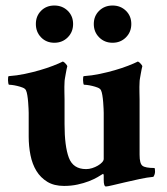

<svg xmlns="http://www.w3.org/2000/svg" viewBox="-20 -669 605 696"><path d="M356 -260Q356 -264 355.5 -275Q355 -286 354 -299Q353 -312 351 -324Q349 -336 346 -342Q343 -348 334 -351.5Q325 -355 314.5 -357.5Q304 -360 295.5 -361Q287 -362 284 -362Q283 -363 282 -368Q281 -373 281 -378.5Q281 -384 281.5 -388.5Q282 -393 284 -393Q313 -395 341.5 -401Q370 -407 396 -414.5Q422 -422 444 -430.5Q466 -439 480 -446Q485 -444 490.5 -437.5Q496 -431 496 -429Q495 -426 493.5 -418.5Q492 -411 490.5 -402.5Q489 -394 487.5 -385.5Q486 -377 486 -372Q485 -355 485.5 -334.5Q486 -314 486 -309V-108Q486 -76 496.5 -68Q507 -60 540 -60Q542 -58 542 -47Q542 -37 536 -28Q514 -26 486 -20Q458 -14 432.5 -8Q407 -2 388 2.5Q369 7 364 7Q356 7 356 -17V-33Q356 -35 355 -37.5Q354 -40 352 -38Q346 -34 333 -26.5Q320 -19 302 -12Q284 -5 261 0Q238 5 212 5Q176 5 151.5 -10Q127 -25 112 -49.5Q97 -74 90.5 -106.5Q84 -139 84 -174V-260Q84 -264 83.5 -275Q83 -286 82 -299Q81 -312 79 -324Q77 -336 74 -342Q71 -348 62 -351.5Q53 -355 42.5 -357.5Q32 -360 23.5 -361Q15 -362 12 -362Q11 -363 10 -368Q9 -373 9 -378.5Q9 -384 9.5 -388.5Q10 -393 12 -393Q41 -395 69.5 -401Q98 -407 124 -414.5Q150 -422 172 -430.5Q194 -439 208 -446Q213 -444 218.5 -437.5Q224 -431 224 -429Q223 -426 221.5 -418.5Q220 -411 218.5 -402.5Q217 -394 215.5 -385.5Q214 -377 214 -372Q213 -355 213.5 -334.5Q214 -314 214 -309V-219Q214 -139 229.5 -97.5Q245 -56 292 -56Q303 -56 314 -59.5Q325 -63 334.5 -68.5Q344 -74 350 -80.5Q356 -87 356 -93ZM388 -649Q417 -649 436.5 -630Q456 -611 456 -582Q456 -553 436.5 -533.5Q417 -514 388 -514Q359 -514 339.5 -533.5Q320 -553 320 -582Q320 -611 339.5 -630Q359 -649 388 -649ZM177 -649Q206 -649 225.5 -630Q245 -611 245 -582Q245 -553 225.5 -533.5Q206 -514 177 -514Q148 -514 129 -533.5Q110 -553 110 -582Q110 -611 129 -630Q148 -649 177 -649Z"/></svg>

Font: Vermiglione
Style: Bold
Weight: 700
Version: Version 1.000